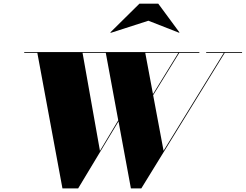

<svg xmlns="http://www.w3.org/2000/svg" viewBox="-20 -1040 1369 1070"><path d="M807 -924.5 978 -857.5 980 -859.5 862 -1019.5H757L595 -859.5L597.5 -857ZM891.5 -200 833.5 -509.5 979 -745.5H1091V-750H115V-745.5H188L328 10H415.5L640.5 -363.5L709.5 10H767.5L1232.5 -745.5H1329V-750H1129V-745.5H1227.5ZM537 -199.5 440 -745.5H569.5L639 -369.5ZM789.5 -745.5H974L832.5 -515.5Z"/></svg>

Font: Bodoni* 36pt Fatface
Style: Italic
Weight: 900
Italic angle: -13°
Version: Version 2.3